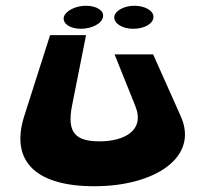

<svg xmlns="http://www.w3.org/2000/svg" viewBox="-20 -648 719 667"><path d="M279 -628C243 -628 209 -611 202 -590C196 -567 222 -548 261 -548C300 -548 335 -567 338 -590C342 -611 315 -628 279 -628ZM447 -628C411 -628 380 -611 377 -590C375 -567 404 -548 443 -548C483 -548 514 -567 513 -590C513 -611 483 -628 447 -628ZM512 -459H378L450 -280C485 -193 409 -157 326 -157C243 -157 212 -186 230 -280L279 -526H154L64 -244C16 -92 99 -1 308 -1C517 -1 672 -101 608 -244Z"/></svg>

Font: Hussar Milosc
Style: Bold
Weight: 700
Foundry: Cannot Into Space Fonts
Version: Version 1.02